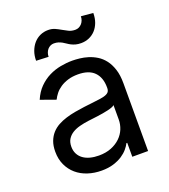

<svg xmlns="http://www.w3.org/2000/svg" viewBox="-138 -845 841 957"><g transform="rotate(-20 282.0 -366.5)"><path d="M237.2 12.8Q198.5 12.8 164.4 1.6Q130.3 -9.6 105.3 -31.1Q80.3 -52.6 65.7 -83.8Q51.1 -115.1 51.1 -154.8Q51.1 -186.1 59.8 -209.2Q68.5 -232.2 83.6 -249.1Q98.7 -266 119.1 -277.2Q139.6 -288.4 163 -295.6Q186.4 -302.9 212 -307.5Q237.6 -312.1 262.8 -315.3Q300.1 -320.3 326.7 -323Q353.3 -325.6 370.4 -329.9Q387.4 -334.2 395.4 -342Q403.4 -349.8 403.4 -365.1V-367.9Q403.4 -420.5 374.8 -449.6Q346.2 -478.7 288.4 -478.7Q258.5 -478.7 235.1 -471.4Q211.6 -464.1 194.2 -452.4Q176.8 -440.7 165.1 -426Q153.4 -411.2 146.3 -396.3L66.8 -424.7Q82.7 -462 107.4 -486.7Q132.1 -511.4 161.4 -525.9Q190.7 -540.5 222.7 -546.5Q254.6 -552.6 285.5 -552.6Q302.9 -552.6 324.6 -550.2Q346.2 -547.9 368.6 -541Q391 -534.1 412.5 -521Q433.9 -507.8 450.5 -486.3Q467 -464.8 477.1 -433.8Q487.2 -402.7 487.2 -359.4V0H403.4V-73.9H399.1Q392.8 -60.7 380 -45.5Q367.2 -30.2 347.5 -17.2Q327.8 -4.3 300.4 4.3Q273.1 12.8 237.2 12.8ZM250 -62.5Q287.3 -62.5 315.9 -74Q344.5 -85.6 364 -104.4Q383.5 -123.2 393.5 -147.5Q403.4 -171.9 403.4 -197.4V-274.1Q399.9 -269.9 390.3 -266.2Q380.7 -262.4 367.5 -259.4Q354.4 -256.4 339 -253.7Q323.5 -251.1 308.6 -249.1Q293.7 -247.2 280.5 -245.6Q267.4 -244 258.5 -242.9Q234 -239.7 211.6 -233.8Q189.3 -228 172.2 -217.5Q155.2 -207 145.1 -190.9Q134.9 -174.7 134.9 -150.6Q134.9 -128.9 143.5 -112.4Q152 -95.9 167.4 -84.7Q182.9 -73.5 204 -68Q225.1 -62.5 250 -62.5ZM116.5 -613.6Q116.5 -641 124.8 -663.5Q133.2 -686.1 147.5 -702.6Q161.9 -719.1 181.8 -728.2Q201.7 -737.2 224.4 -737.2Q244.7 -737.2 260.3 -730.1Q275.9 -723 290.3 -714.5Q304.7 -706 319.6 -698.9Q334.5 -691.8 353.7 -691.8Q364 -691.8 372.7 -696Q381.4 -700.3 388 -707.6Q394.5 -714.8 398.3 -724.8Q402 -734.7 402 -745.7L465.9 -740.1Q465.9 -712.4 457.6 -690Q449.2 -667.6 434.8 -652Q420.5 -636.4 400.7 -627.8Q381 -619.3 358 -619.3Q341.6 -619.3 329.4 -622.7Q317.1 -626.1 307.4 -631Q297.6 -636 289.1 -642Q280.5 -648.1 271.7 -653.1Q262.8 -658 252.5 -661.4Q242.2 -664.8 228.7 -664.8Q218.8 -664.8 210 -660.5Q201.3 -656.2 195.1 -649Q188.9 -641.7 185.4 -631.9Q181.8 -622.2 181.8 -610.8Z"/></g></svg>

Font: Fast_Sans
Style: Regular
Weight: 400
Designer: Rasmus Andersson
Foundry: rsms
Version: Version 3.018;git-588b23468